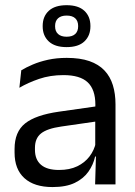

<svg xmlns="http://www.w3.org/2000/svg" viewBox="-20 -728 534 758"><path d="M436 0H355.5L359 -118.5L356 -131V-286.5L356.5 -315Q356.5 -374.5 326.2 -403Q296 -431.5 230.5 -431.5Q178 -431.5 134.2 -416.5Q90.5 -401.5 56.5 -381.5L64 -450.5Q83 -462 109.2 -473.2Q135.5 -484.5 169.2 -492Q203 -499.5 243.5 -499.5Q296 -499.5 332.8 -486.8Q369.5 -474 392.2 -450Q415 -426 425.5 -392Q436 -358 436 -316ZM187.5 10.5Q115 10.5 76.2 -24.8Q37.5 -60 37.5 -125.5V-140Q37.5 -207.5 79.2 -240.8Q121 -274 212 -287L366.5 -309L371 -250L222 -228.5Q166 -220.5 142 -201.2Q118 -182 118 -144.5V-136.5Q118 -98 141.8 -77.5Q165.5 -57 213 -57Q255 -57 285 -71.5Q315 -86 333.5 -110.5Q352 -135 358.5 -165L371 -110H355.5Q348.5 -78 329.2 -50.5Q310 -23 275.5 -6.2Q241 10.5 187.5 10.5ZM148.5 -624V-625.5Q148.5 -663 172.5 -685.2Q196.5 -707.5 243 -707.5Q289.5 -707.5 313.2 -685.2Q337 -663 337 -625.5V-624Q337 -587 313.2 -564.5Q289.5 -542 243 -542Q196.5 -542 172.5 -564.5Q148.5 -587 148.5 -624ZM197.5 -625.5V-624Q197.5 -604.5 209.2 -593.8Q221 -583 243 -583Q265.5 -583 277 -593.8Q288.5 -604.5 288.5 -624V-625.5Q288.5 -645 277 -655.8Q265.5 -666.5 243 -666.5Q221 -666.5 209.2 -655.8Q197.5 -645 197.5 -625.5Z"/></svg>

Font: Anek Malayalam
Style: Regular
Weight: 400
Version: Version 1.003